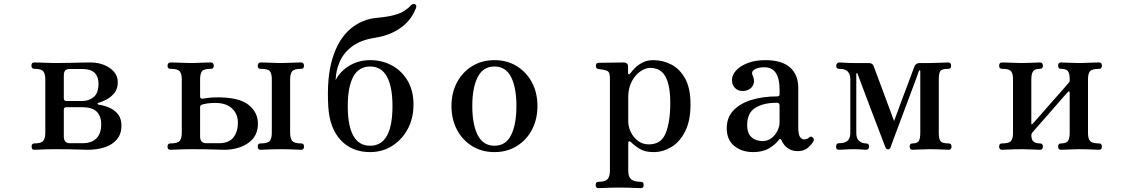

<svg xmlns="http://www.w3.org/2000/svg" viewBox="-20 -777 5866 996"><path d="M158 0Q144 0 144 -17Q144 -33 158 -33Q194 -33 204.5 -46.5Q215 -60 215 -88V-365Q215 -394 204.5 -407Q194 -420 158 -420Q143 -420 143 -437Q143 -453 158 -453Q166 -453 185 -452.5Q204 -452 226 -451Q248 -450 264 -450Q308 -450 346.5 -451Q385 -452 412.5 -452.5Q440 -453 449 -453Q488 -453 520 -440Q552 -427 571.5 -404.5Q591 -382 591 -351Q591 -316 573 -294Q555 -272 532 -260.5Q509 -249 492 -244Q486 -243 486 -239Q486 -235 492 -234Q520 -230 547 -218.5Q574 -207 592 -184.5Q610 -162 610 -125Q610 -82 586.5 -54Q563 -26 523.5 -13Q484 0 435 0Q421 0 381.5 -1.5Q342 -3 263 -3Q247 -3 225 -2.5Q203 -2 184.5 -1Q166 0 158 0ZM343 -34H406Q456 -34 480.5 -59.5Q505 -85 505 -131Q505 -175 481.5 -198Q458 -221 405 -221H325Q311 -221 311 -208V-69Q311 -34 343 -34ZM325 -253H406Q441 -253 466 -273.5Q491 -294 491 -344Q491 -379 471 -399Q451 -419 408 -419H343Q325 -419 318 -411Q311 -403 311 -383V-267Q311 -253 325 -253Z M864 0Q849 0 849 -17Q849 -33 864 -33Q902 -33 912.5 -46.5Q923 -60 923 -88V-365Q923 -394 912.5 -407Q902 -420 864 -420Q849 -420 849 -436Q849 -443 853 -448Q857 -453 864 -453Q872 -453 891 -452.5Q910 -452 932.5 -451Q955 -450 971 -450Q988 -450 1009 -451Q1030 -452 1048.5 -452.5Q1067 -453 1074 -453Q1082 -453 1085.5 -448Q1089 -443 1089 -436Q1089 -420 1074 -420Q1037 -420 1027.5 -407Q1018 -394 1018 -365V-276Q1018 -265 1030 -265Q1038 -266 1058 -269Q1078 -272 1109 -272Q1221 -272 1269.5 -233Q1318 -194 1318 -136Q1318 -70 1267.5 -35Q1217 0 1142 0Q1128 0 1089 -1.5Q1050 -3 971 -3Q954 -3 932 -2.5Q910 -2 891 -1Q872 0 864 0ZM1332 0Q1317 0 1317 -17Q1317 -33 1332 -33Q1370 -33 1380 -46.5Q1390 -60 1390 -88V-365Q1390 -395 1380 -407.5Q1370 -420 1332 -420Q1317 -420 1317 -436Q1317 -443 1321 -448Q1325 -453 1332 -453Q1339 -453 1358 -452.5Q1377 -452 1399 -451Q1421 -450 1437 -450Q1454 -450 1476 -451Q1498 -452 1517 -452.5Q1536 -453 1543 -453Q1550 -453 1553.5 -448Q1557 -443 1557 -436Q1557 -420 1543 -420Q1506 -420 1495.5 -407Q1485 -394 1485 -365V-88Q1485 -60 1495.5 -46.5Q1506 -33 1543 -33Q1557 -33 1557 -17Q1557 0 1543 0Q1536 0 1517 -1Q1498 -2 1476 -2.5Q1454 -3 1437 -3Q1421 -3 1399 -2.5Q1377 -2 1358 -1Q1339 0 1332 0ZM1051 -34H1116Q1166 -34 1190 -63Q1214 -92 1214 -141Q1214 -186 1183.5 -214.5Q1153 -243 1098 -243Q1072 -243 1056.5 -240.5Q1041 -238 1033 -236Q1018 -233 1018 -222V-69Q1018 -34 1051 -34Z M1900 12Q1806 12 1748 -49.5Q1690 -111 1683 -223Q1674 -375 1705 -475Q1736 -575 1797.5 -627Q1859 -679 1940 -685Q1993 -690 2025.5 -699Q2058 -708 2078 -721Q2098 -734 2111 -749Q2122 -760 2133 -755Q2144 -750 2137 -733Q2112 -670 2057 -631.5Q2002 -593 1925 -581Q1853 -570 1808.5 -537.5Q1764 -505 1743.5 -459.5Q1723 -414 1721 -362Q1747 -410 1794.5 -437.5Q1842 -465 1900 -465Q1963 -465 2014 -437Q2065 -409 2095 -357.5Q2125 -306 2125 -235Q2125 -163 2095 -107.5Q2065 -52 2014 -20Q1963 12 1900 12ZM1900 -21Q2016 -21 2016 -227Q2016 -326 1987.5 -379Q1959 -432 1900 -432Q1841 -432 1812.5 -379Q1784 -326 1784 -227Q1784 -21 1900 -21Z M2545 12Q2480 12 2429.5 -19Q2379 -50 2350.5 -104Q2322 -158 2322 -227Q2322 -296 2350.5 -349.5Q2379 -403 2429.5 -434Q2480 -465 2545 -465Q2610 -465 2660.5 -434Q2711 -403 2739.5 -349.5Q2768 -296 2768 -227Q2768 -158 2739.5 -104Q2711 -50 2660.5 -19Q2610 12 2545 12ZM2545 -21Q2604 -21 2631.5 -76.5Q2659 -132 2659 -227Q2659 -322 2631.5 -377Q2604 -432 2545 -432Q2486 -432 2458 -377Q2430 -322 2430 -227Q2430 -132 2458 -76.5Q2486 -21 2545 -21Z M3085 199Q3070 199 3070 183Q3070 166 3085 166Q3121 166 3132.5 151.5Q3144 137 3144 106V-367Q3144 -393 3138.5 -401.5Q3133 -410 3119 -413Q3113 -415 3101.5 -416.5Q3090 -418 3084 -419Q3071 -421 3071 -435Q3071 -451 3085 -451Q3088 -451 3106 -451.5Q3124 -452 3147 -452Q3170 -452 3189 -452.5Q3208 -453 3214 -453Q3238 -453 3238 -431V-400Q3238 -393 3242 -392Q3246 -391 3250 -397Q3258 -408 3273.5 -424Q3289 -440 3313 -452.5Q3337 -465 3369 -465Q3418 -465 3462 -442.5Q3506 -420 3534 -370Q3562 -320 3562 -236Q3562 -149 3533.5 -94Q3505 -39 3461.5 -13.5Q3418 12 3371 12Q3326 12 3299 -4.5Q3272 -21 3253 -40Q3246 -46 3242.5 -43.5Q3239 -41 3239 -35V109Q3239 140 3254 153Q3269 166 3304 166Q3319 166 3319 183Q3319 199 3304 199Q3297 199 3276.5 198Q3256 197 3232.5 196.5Q3209 196 3192 196Q3175 196 3152.5 196.5Q3130 197 3111 198Q3092 199 3085 199ZM3346 -28Q3410 -28 3433.5 -86.5Q3457 -145 3457 -242Q3457 -302 3447.5 -338.5Q3438 -375 3423 -393.5Q3408 -412 3389.5 -418.5Q3371 -425 3353 -425Q3328 -425 3301.5 -406.5Q3275 -388 3257 -354Q3239 -320 3239 -273V-147Q3239 -120 3252 -92.5Q3265 -65 3289 -46.5Q3313 -28 3346 -28Z M3887 12Q3829 12 3789.5 -19.5Q3750 -51 3750 -112Q3750 -167 3784 -203.5Q3818 -240 3877.5 -258.5Q3937 -277 4013 -277Q4024 -277 4024 -287V-315Q4024 -368 4005 -398Q3986 -428 3945 -428Q3911 -428 3893 -416Q3875 -404 3885 -384Q3899 -352 3882.5 -328.5Q3866 -305 3831 -305Q3808 -305 3792.5 -321Q3777 -337 3777 -362Q3777 -388 3798.5 -411.5Q3820 -435 3859 -450Q3898 -465 3950 -465Q4036 -465 4078.5 -427Q4121 -389 4121 -321V-118Q4121 -81 4129.5 -67.5Q4138 -54 4151 -54Q4160 -54 4166 -56.5Q4172 -59 4176 -63Q4187 -74 4198 -62Q4203 -58 4202 -52Q4201 -46 4198 -41Q4186 -22 4167 -7.5Q4148 7 4119 7Q4060 7 4034 -49Q4028 -63 4019 -50Q4003 -28 3970 -8Q3937 12 3887 12ZM3934 -45Q3962 -45 3982 -60.5Q4002 -76 4013 -98.5Q4024 -121 4024 -141V-229Q4024 -244 4010 -244Q3940 -244 3898 -217.5Q3856 -191 3856 -129Q3856 -92 3870.5 -74Q3885 -56 3903.5 -50.5Q3922 -45 3934 -45Z M4331 0Q4317 0 4317 -17Q4317 -24 4320.5 -29Q4324 -34 4331 -34Q4364 -34 4377.5 -47.5Q4391 -61 4391 -86V-367Q4391 -390 4378.5 -405Q4366 -420 4333 -420Q4318 -420 4318 -436Q4318 -443 4322 -448Q4326 -453 4333 -453Q4344 -453 4364 -451.5Q4384 -450 4409 -450H4486Q4507 -450 4512 -434Q4514 -429 4524 -402Q4534 -375 4548 -337.5Q4562 -300 4576.5 -261Q4591 -222 4602.5 -191Q4614 -160 4618 -149Q4623 -161 4634 -192Q4645 -223 4659.5 -261.5Q4674 -300 4688 -337Q4702 -374 4711.5 -400Q4721 -426 4723 -431Q4730 -450 4751 -450H4803Q4828 -450 4859 -451.5Q4890 -453 4900 -453Q4907 -453 4910.5 -448Q4914 -443 4914 -436Q4914 -420 4900 -420Q4864 -420 4857 -407Q4850 -394 4850 -367V-86Q4850 -59 4858 -46Q4866 -33 4901 -33Q4916 -33 4916 -17Q4916 0 4901 0Q4894 0 4877 -1Q4860 -2 4840 -2.5Q4820 -3 4803 -3Q4778 -3 4751 -1.5Q4724 0 4713 0Q4699 0 4699 -17Q4699 -33 4713 -33Q4739 -33 4746.5 -46Q4754 -59 4754 -88V-408Q4754 -412 4751 -412Q4748 -412 4747 -410Q4747 -408 4736.5 -379.5Q4726 -351 4709.5 -307Q4693 -263 4674.5 -213.5Q4656 -164 4639.5 -120Q4623 -76 4612 -46.5Q4601 -17 4600 -13Q4595 -2 4587 -2Q4578 -2 4573 -13Q4572 -15 4561.5 -43Q4551 -71 4534.5 -114Q4518 -157 4499.5 -205.5Q4481 -254 4465 -297Q4449 -340 4438.5 -367.5Q4428 -395 4428 -396Q4427 -398 4424.5 -397.5Q4422 -397 4422 -394V-87Q4422 -59 4436.5 -46Q4451 -33 4473 -33Q4488 -33 4488 -17Q4488 0 4473 0Q4463 0 4448.5 -1.5Q4434 -3 4409 -3Q4384 -3 4363 -1.5Q4342 0 4331 0Z M5178 0Q5163 0 5163 -17Q5163 -33 5178 -33Q5214 -33 5224.5 -45.5Q5235 -58 5235 -86V-367Q5235 -396 5224.5 -408Q5214 -420 5178 -420Q5163 -420 5163 -436Q5163 -453 5178 -453Q5185 -453 5203.5 -452.5Q5222 -452 5244 -451Q5266 -450 5283 -450Q5308 -450 5336.5 -451.5Q5365 -453 5375 -453Q5390 -453 5390 -436Q5390 -420 5375 -420Q5350 -420 5340 -408Q5330 -396 5330 -365V-138Q5330 -126 5338 -136Q5341 -139 5359.5 -160Q5378 -181 5404 -211Q5430 -241 5456.5 -270.5Q5483 -300 5502 -322Q5521 -344 5525 -349Q5529 -353 5529 -359V-366Q5529 -397 5519.5 -408.5Q5510 -420 5484 -420Q5469 -420 5469 -436Q5469 -453 5484 -453Q5495 -453 5523.5 -451.5Q5552 -450 5577 -450Q5594 -450 5615.5 -451Q5637 -452 5656 -452.5Q5675 -453 5682 -453Q5696 -453 5696 -436Q5696 -420 5682 -420Q5646 -420 5635 -408Q5624 -396 5624 -367V-86Q5624 -58 5635 -45.5Q5646 -33 5682 -33Q5696 -33 5696 -17Q5696 0 5682 0Q5675 0 5656 -1Q5637 -2 5615.5 -2.5Q5594 -3 5577 -3Q5552 -3 5523.5 -1.5Q5495 0 5484 0Q5469 0 5469 -17Q5469 -33 5484 -33Q5510 -33 5519.5 -45Q5529 -57 5529 -88V-297Q5529 -302 5526 -303Q5523 -304 5520 -300Q5516 -296 5497 -274.5Q5478 -253 5452.5 -223.5Q5427 -194 5401 -164.5Q5375 -135 5356.5 -114Q5338 -93 5335 -89Q5330 -83 5330 -77Q5330 -52 5341.5 -42.5Q5353 -33 5375 -33Q5390 -33 5390 -17Q5390 0 5375 0Q5365 0 5336.5 -1.5Q5308 -3 5283 -3Q5266 -3 5244 -2.5Q5222 -2 5203.5 -1Q5185 0 5178 0Z"/></svg>

Font: Zen Old Mincho SemiBold
Style: Regular
Weight: 600
Version: Version 1.500